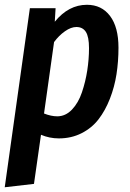

<svg xmlns="http://www.w3.org/2000/svg" viewBox="-32 -563 541 802"><path d="M-12.2 219.2 92.8 -528.8H200.2L196.8 -472.2Q254.4 -543 331.1 -543Q392.6 -543 427.7 -496.3Q462.9 -449.7 462.9 -363.8Q462.9 -306.2 454.6 -252.9Q446.3 -199.7 427 -150.4Q407.7 -101.1 379.6 -64.7Q351.6 -28.3 308.8 -6.6Q266.1 15.1 213.9 15.1Q174.8 15.1 139.2 0L109.9 205.1ZM207 -77.1Q241.7 -77.1 268.6 -105.2Q295.4 -133.3 310.3 -177.5Q325.2 -221.7 332.5 -268.8Q339.8 -315.9 339.8 -361.8Q339.8 -409.2 326.7 -429.7Q313.5 -450.2 287.1 -450.2Q264.6 -450.2 239.3 -432.4Q213.9 -414.6 193.8 -387.2L151.9 -88.9Q181.6 -77.1 207 -77.1Z"/></svg>

Font: Fira Sans Compressed Medium
Style: Italic
Weight: 500
Width: 3
Italic angle: -8°
Designer: Carrois Corporate & Edenspiekermann AG
Foundry: Carrois Corporate GbR & Edenspiekermann AG
Version: Version 4.203;PS 004.203;hotconv 1.0.88;makeotf.lib2.5.64775